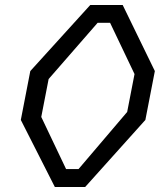

<svg xmlns="http://www.w3.org/2000/svg" viewBox="-20 -750 660 770"><path d="M200 0H321.5L563 -269L601 -465L472 -730H342L101.5 -465L63.5 -269ZM145.5 -281 175 -433 371.5 -658.5H421.5L519.5 -453L490 -301L295 -72H245Z"/></svg>

Font: Monaspace Krypton Light
Style: Italic
Weight: 300
Italic angle: -11°
Designer: Riley Cran & the Lettermatic Team
Foundry: Lettermatic
Version: Version 1.101 (Monaspace Krypton)